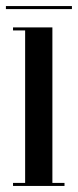

<svg xmlns="http://www.w3.org/2000/svg" viewBox="-30 -614 258 634"><path d="M13 0V-10H53V-513.5H13V-523.5H143V-10H183V0ZM-10.5 -584V-594H207.5V-584Z"/></svg>

Font: Imbue 100pt Medium
Style: Regular
Weight: 500
Designer: Tyler Finck
Foundry: Etcetera Type Company
Version: Version 1.102; ttfautohint (v1.8.3)